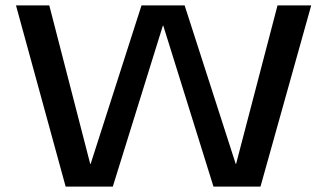

<svg xmlns="http://www.w3.org/2000/svg" viewBox="-20 -695 1232 715"><path d="M224.5 0H400L586.5 -599.5H588L775 0H950L1139 -675H1013.5L859 -84H858L667.5 -675H507L317.5 -84.5H316L163.5 -675H39.5Z"/></svg>

Font: Anybody Expanded
Style: Regular
Weight: 400
Width: 7
Version: Version 1.113;gftools[0.9.25]